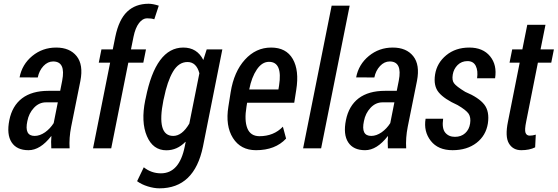

<svg xmlns="http://www.w3.org/2000/svg" viewBox="-20 -792 2977 1025"><path d="M165 -66.4Q192.4 -66.4 220.7 -85.9Q248 -105.5 266.6 -134.8L288.6 -245.6H225.1Q188.5 -245.6 161.1 -216.3Q133.8 -187 126 -145.5Q108.9 -66.4 165 -66.4ZM238.8 -307.1H301.3L312 -361.3Q332 -463.9 263.7 -463.9Q234.9 -463.9 211.9 -439.5Q189 -415 181.6 -378.4L84.5 -378.9Q97.7 -448.2 152.3 -493.2Q207 -538.1 279.8 -538.1Q352.5 -538.1 389.2 -492.2Q425.8 -446.3 409.2 -360.4L359.9 -115.2Q348.1 -55.7 351.6 0H253.9Q252.9 -19.5 252.9 -35.2Q252.9 -50.8 254.4 -64.9L253.4 -65.4Q194.8 9.8 132.3 9.8Q69.3 9.8 42 -32.2Q14.6 -74.2 29.8 -150.4Q44.9 -226.6 97.7 -267.1Q150.4 -307.1 238.8 -307.1Z M692.9 -596.2 679.2 -528.3H759.3L745.1 -457.5H665L573.7 0H476.6L567.9 -457.5H507.3L521.5 -528.3H582L595.7 -596.2Q614.7 -687.5 658.7 -729.5Q702.6 -771.5 772.9 -772Q795.9 -772 827.6 -761.7L803.7 -689Q788.6 -694.3 765.1 -694.3Q741.7 -694.3 722.2 -668.9Q702.6 -643.6 692.9 -596.2Z M855 -267.6 852.5 -257.3Q814 -66.4 904.8 -66.4Q952.1 -66.4 990.7 -132.3L1044.4 -400.9Q1028.3 -460.9 981 -460.9Q933.6 -460.9 903.3 -409.2Q873 -357.4 855 -267.6ZM958.5 -538.1Q1032.2 -538.1 1065.4 -471.7L1083.5 -528.3H1167L1063.5 -9.3Q1017.6 213.4 831.1 213.4Q802.2 213.4 769 203.1Q735.8 192.9 711.9 175.3L747.6 101.1Q788.1 133.3 838.9 133.3Q937.5 133.3 966.3 -9.8L971.2 -34.2L969.7 -34.7Q925.8 10.3 868.2 10.3Q796.4 10.3 764.2 -65.4Q731.9 -141.1 755.4 -257.3L757.8 -267.6Q811.5 -538.1 958.5 -538.1Z M1469.7 -334.5Q1489.7 -461.9 1416 -461.9Q1378.9 -461.9 1351.1 -420.9Q1323.2 -379.9 1310.5 -314.5H1466.3ZM1346.7 9.8Q1264.6 9.8 1223.6 -55.2Q1182.6 -120.1 1199.2 -222.7L1211.4 -299.8Q1229 -409.2 1287.6 -473.6Q1346.2 -538.1 1427.2 -538.1Q1507.8 -538.1 1543 -477.1Q1578.1 -416 1561.5 -312L1550.8 -243.7H1299.3L1295.9 -222.7Q1283.7 -149.4 1300.3 -107.4Q1316.9 -65.4 1364.7 -64.9Q1441.4 -64.9 1490.2 -115.7L1507.3 -52.2Q1449.7 9.8 1346.7 9.8Z M1694.3 0H1598.1L1750.5 -761.7H1846.7Z M1961.9 -66.4Q1989.3 -66.4 2017.6 -85.9Q2044.9 -105.5 2063.5 -134.8L2085.4 -245.6H2022Q1985.4 -245.6 1958 -216.3Q1930.7 -187 1922.9 -145.5Q1905.8 -66.4 1961.9 -66.4ZM2035.6 -307.1H2098.1L2108.9 -361.3Q2128.9 -463.9 2060.5 -463.9Q2031.7 -463.9 2008.8 -439.5Q1985.8 -415 1978.5 -378.4L1881.3 -378.9Q1894.5 -448.2 1949.2 -493.2Q2003.9 -538.1 2076.7 -538.1Q2149.4 -538.1 2186 -492.2Q2222.7 -446.3 2206.1 -360.4L2156.7 -115.2Q2145 -55.7 2148.4 0H2050.8Q2049.8 -19.5 2049.8 -35.2Q2049.8 -50.8 2051.3 -64.9L2050.3 -65.4Q1991.7 9.8 1929.2 9.8Q1866.2 9.8 1838.9 -32.2Q1811.5 -74.2 1826.7 -150.4Q1841.8 -226.6 1894.5 -267.1Q1947.3 -307.1 2035.6 -307.1Z M2485.4 -538.1Q2558.1 -538.1 2596.2 -491.7Q2634.3 -445.3 2623 -374H2526.9Q2532.7 -414.1 2520 -439.9Q2507.3 -465.8 2475.6 -465.8Q2444.3 -465.8 2422.9 -444.8Q2401.9 -423.8 2397 -393.6Q2392.1 -363.3 2403.8 -347.7Q2415.5 -331.1 2463.4 -301.8Q2535.6 -271.5 2564.9 -234.4Q2594.2 -197.3 2584.5 -132.8Q2574.2 -68.4 2523.9 -29.3Q2473.1 9.8 2396 9.8Q2318.8 9.8 2279.8 -40Q2240.7 -89.8 2252 -158.2H2345.7Q2338.4 -106.4 2356.9 -84Q2375.5 -61.5 2408.7 -61.5Q2441.9 -61.5 2463.4 -81.1Q2484.9 -100.6 2489.7 -132.8Q2494.6 -164.6 2481.9 -184.6Q2468.3 -204.6 2422.9 -231Q2352.5 -262.7 2322.8 -297.9Q2293 -333 2302.7 -394.5Q2312.5 -456.1 2362.3 -497.1Q2412.1 -538.1 2485.4 -538.1Z M2807.6 -67.9Q2824.2 -67.9 2840.3 -73.2L2836.9 -5.4Q2806.6 9.8 2762.7 9.8Q2718.3 9.8 2696.8 -26.4Q2675.3 -62.5 2691.9 -143.1L2754.4 -457.5H2700.2L2714.4 -528.3H2768.6L2794.9 -659.7H2892.1L2865.7 -528.3H2937L2922.9 -457.5H2851.6L2789.1 -143.1Q2779.8 -98.1 2785.6 -83Q2791.5 -67.9 2807.6 -67.9Z"/></svg>

Font: RobotoCondensed-Italic
Style: Italic
Weight: 400
Designer: Google
Version: Version 1.200311; 2013